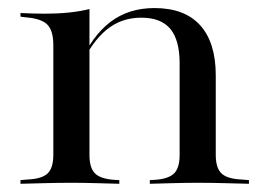

<svg xmlns="http://www.w3.org/2000/svg" viewBox="-20 -447 655 467"><path d="M153.2 -2.4Q121 -2.4 92.3 -1.6Q63.7 -0.8 29.8 0V-8.9L48.4 -10.5Q82.3 -12.1 96 -25.4Q109.7 -38.7 109.7 -70.2V-207.3H197.6V-70.2Q197.6 -38.7 210.9 -25.4Q224.2 -12.1 256.5 -9.7L270.2 -8.9V0Q237.9 -0.8 210.9 -1.6Q183.9 -2.4 153.2 -2.4ZM109.7 -207.3V-337.1Q109.7 -371.8 95.6 -386.7Q81.5 -401.6 43.5 -404.8L29.8 -406.5V-415.3Q50 -414.5 62.5 -414.1Q75 -413.7 88.7 -413.7Q120.2 -413.7 147.6 -416.5Q175 -419.4 197.6 -425V-415.3V-207.3ZM416.9 -207.3V-293.5Q416.9 -349.2 394.4 -376.6Q371.8 -404 323.4 -404Q275 -404 239.1 -374.6Q203.2 -345.2 174.2 -283.1L172.6 -289.5Q204 -359.7 248.4 -393.5Q292.7 -427.4 355.6 -427.4Q429 -427.4 466.9 -385.5Q504.8 -343.5 504.8 -263.7V-207.3ZM461.3 -2.4Q430.6 -2.4 403.6 -1.6Q376.6 -0.8 344.4 0V-8.9L358.1 -9.7Q390.3 -12.1 403.6 -25.4Q416.9 -38.7 416.9 -70.2V-207.3H504.8V-70.2Q504.8 -38.7 518.5 -25.4Q532.3 -12.1 566.1 -10.5L585.5 -8.9V0Q550.8 -0.8 522.2 -1.6Q493.5 -2.4 461.3 -2.4Z"/></svg>

Font: Playfair 144pt SemiExpanded Medium
Style: Regular
Weight: 500
Width: 6
Designer: Claus Eggers Sørensen
Foundry: Claus Eggers Sørensen
Version: Version 2.203